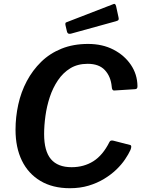

<svg xmlns="http://www.w3.org/2000/svg" viewBox="-20 -984 759 1014"><path d="M445 -752Q521 -752 579 -722Q637 -692 671 -642Q705 -592 706 -530Q707 -513 693 -513L583 -506Q571 -505 570 -527Q565 -580 534 -613.5Q503 -647 443 -647Q390 -647 351.5 -623.5Q313 -600 286 -560Q259 -520 243 -471.5Q227 -423 220 -372Q213 -321 213 -276Q213 -186 249 -143.5Q285 -101 358 -101Q423 -101 473 -132.5Q523 -164 558 -234Q563 -245 579 -241L668 -218Q678 -215 669 -192Q659 -170 640.5 -142.5Q622 -115 594.5 -88.5Q567 -62 530 -39.5Q493 -17 448 -3.5Q403 10 349 10Q258 10 193.5 -28.5Q129 -67 95.5 -136Q62 -205 62 -299Q62 -366 76.5 -432Q91 -498 121.5 -555.5Q152 -613 197.5 -657.5Q243 -702 305 -727Q367 -752 445 -752ZM593 -952 606 -892Q608 -884 606 -879.5Q604 -875 593 -872L354 -806Q344 -804 339 -808Q334 -812 333 -820L326 -850Q323 -864 330 -866L578 -962Q583 -965 587 -962.5Q591 -960 593 -952Z"/></svg>

Font: Libre Franklin SemiBold
Style: Italic
Weight: 600
Italic angle: -8°
Designer: Pablo Impallari, Rodrigo Fuenzalida, Nhung Nguyen
Foundry: Impallari Type
Version: Version 3.000